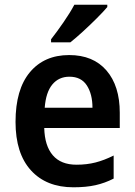

<svg xmlns="http://www.w3.org/2000/svg" viewBox="-20 -786 572 816"><path d="M274 -552Q376 -552 432.5 -486.5Q489 -421 489 -307V-242H168Q170 -166 204.5 -126Q239 -86 305 -86Q349 -86 386 -95.5Q423 -105 463 -125V-27Q426 -8 386 1Q346 10 292 10Q177 10 111.5 -62Q46 -134 46 -268Q46 -406 107 -479Q168 -552 274 -552ZM275 -460Q230 -460 202.5 -427Q175 -394 170 -328H373Q373 -386 349 -423Q325 -460 275 -460ZM436 -756Q420 -737 392 -709Q364 -681 333.5 -653Q303 -625 279 -606H197V-619Q222 -651 250 -691.5Q278 -732 296 -766H436Z"/></svg>

Font: Noto Sans Khmer SemiCondensed SemiBold
Style: Regular
Weight: 600
Width: 4
Designer: Danh Hong and the Monotype Design Team
Foundry: Monotype Imaging Inc.
Version: Version 2.004; ttfautohint (v1.8.4.7-5d5b)